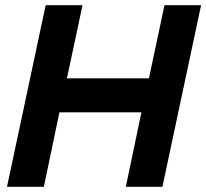

<svg xmlns="http://www.w3.org/2000/svg" viewBox="-20 -720 795 740"><path d="M7 0 156 -700H298L238 -418H554L614 -700H755L606 0H465L525 -287H209L149 0Z"/></svg>

Font: Red Hat Display
Style: Bold Italic
Weight: 700
Italic angle: -12°
Designer: Pentagram, MCKL
Foundry: Pentagram, MCKL
Version: Version 1.023; ttfautohint (v1.8.3)